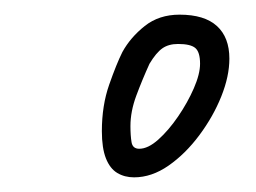

<svg xmlns="http://www.w3.org/2000/svg" viewBox="-20 -675 350 262"><path d="M163 -433Q150 -433 140 -439Q130 -445 124.5 -459Q119 -473 119 -496Q119 -531 129 -559.5Q139 -588 147 -604Q158 -624 177.5 -639.5Q197 -655 225 -655Q259 -655 276 -639.5Q293 -624 293 -595Q293 -571 282 -543.5Q271 -516 252 -490.5Q233 -465 210 -449Q187 -433 163 -433ZM170 -472Q182 -472 196 -484.5Q210 -497 223 -516Q236 -535 244.5 -554.5Q253 -574 253 -588Q253 -604 246.5 -609.5Q240 -615 223 -615Q210 -615 201.5 -609Q193 -603 184 -588Q174 -566 166 -544.5Q158 -523 158 -503Q158 -490 159.5 -481Q161 -472 170 -472Z"/></svg>

Font: Edu QLD Beginners
Style: Regular
Weight: 400
Designer: Tina and Corey Anderson
Foundry: Google for Education
Version: Version 1.001